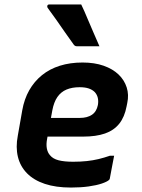

<svg xmlns="http://www.w3.org/2000/svg" viewBox="-20 -831 640 863"><path d="M351 -550Q405 -550 446 -535.5Q487 -521 513 -496Q539 -471 549.5 -438Q560 -405 552 -368L549 -353Q540 -305 516 -275Q492 -245 452 -231Q412 -217 354 -217Q328 -217 299.5 -217Q271 -217 240 -217Q209 -217 176 -217L118 -211L129 -301Q171 -301 207 -301Q243 -301 275.5 -301Q308 -301 339 -301Q372 -301 393 -315Q414 -329 420 -359Q423 -377 419.5 -391.5Q416 -406 406 -417Q395 -428 378.5 -433.5Q362 -439 338 -439Q304 -439 279 -428.5Q254 -418 238 -395Q222 -372 215 -334L192 -208Q187 -183 190.5 -164Q194 -145 205 -133Q218 -117 243.5 -110.5Q269 -104 309 -104Q342 -104 370 -107Q398 -110 423 -116Q448 -122 474 -131H493Q488 -107 483.5 -81.5Q479 -56 474 -31Q474 -28 473 -26Q472 -24 470 -22Q461 -14 437.5 -6Q414 2 378.5 7Q343 12 299 12Q231 12 181.5 -4.5Q132 -21 101.5 -52Q71 -83 60.5 -126Q50 -169 60 -221L80 -335Q89 -386 111.5 -425.5Q134 -465 168.5 -493Q203 -521 249 -535.5Q295 -550 351 -550ZM345 -811Q360 -780 373 -748Q386 -716 400 -685Q414 -654 427 -623Q402 -623 378.5 -623Q355 -623 326 -623Q320 -623 316.5 -625.5Q313 -628 311 -631Q288 -663 269.5 -689.5Q251 -716 233 -742Q215 -768 194 -796Q191 -801 193 -806Q195 -811 202 -811Q231 -811 252.5 -811Q274 -811 295.5 -811Q317 -811 345 -811Z"/></svg>

Font: RecMonoLinear Nerd Font Mono
Style: Bold Italic
Weight: 700
Italic angle: -10°
Monospace: yes
Version: Version 1.085; ttfautohint (v1.8.4.7-5d5b);Nerd Fonts 3.2.1